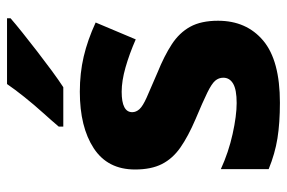

<svg xmlns="http://www.w3.org/2000/svg" viewBox="-155 -651 816 546"><g transform="rotate(-90 253.0 -378.0)"><path d="M467 -166Q467 -85 410.5 -37.5Q354 10 234 10Q176 10 132.5 3Q89 -4 45 -22V-158Q93 -136 145 -124.5Q197 -113 233 -113Q271 -113 288 -123Q305 -133 305 -151Q305 -164 296.5 -174Q288 -184 262.5 -196.5Q237 -209 187 -230Q138 -251 106.5 -273Q75 -295 59.5 -325.5Q44 -356 44 -402Q44 -480 104.5 -519.5Q165 -559 265 -559Q318 -559 365 -548Q412 -537 462 -514L414 -400Q373 -418 334.5 -429Q296 -440 265 -440Q207 -440 207 -410Q207 -399 215.5 -389.5Q224 -380 248.5 -369Q273 -358 320 -338Q367 -319 400 -297.5Q433 -276 450 -245Q467 -214 467 -166ZM474 -756Q458 -742 433 -722Q408 -702 379.5 -680Q351 -658 324.5 -638.5Q298 -619 278 -606H166V-619Q182 -638 205 -663.5Q228 -689 250 -716.5Q272 -744 287 -766H474Z"/></g></svg>

Font: Noto Sans Kannada ExtraBold
Style: Regular
Weight: 800
Designer: Jelle Bosma - Monotype Design Team
Foundry: Monotype Imaging Inc.
Version: Version 2.005; ttfautohint (v1.8.4.7-5d5b)